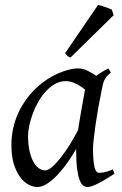

<svg xmlns="http://www.w3.org/2000/svg" viewBox="-20 -732 490 772"><path d="M293.9 -209.5Q297.4 -231.9 301.5 -256.6Q305.7 -281.2 309.6 -303.5Q313.5 -325.7 316.9 -343.8Q320.3 -361.8 321.8 -371.1V-372.1Q314.5 -377.9 305.7 -383.8Q296.9 -389.6 287.1 -394.5Q277.3 -399.4 266.6 -402.6Q255.9 -405.8 244.1 -405.8Q221.7 -405.8 201.9 -394.8Q182.1 -383.8 165.3 -365.7Q148.4 -347.7 135 -324.5Q121.6 -301.3 112.3 -276.6Q103 -252 97.9 -228Q92.8 -204.1 92.8 -185.1Q92.8 -153.3 98.1 -127.9Q103.5 -102.5 112.8 -84.5Q122.1 -66.4 134.8 -56.6Q147.5 -46.9 162.1 -46.9Q173.8 -46.9 190.4 -61.5Q207 -76.2 225.3 -99.6Q243.7 -123 261.7 -152.1Q279.8 -181.2 293.9 -209.5ZM400.9 -411.1Q399.9 -410.2 399.9 -410.2Q396.5 -403.3 394 -394Q391.6 -384.8 389.2 -371.1Q381.8 -335.9 375.2 -299.1Q368.7 -262.2 364 -229.5Q359.4 -196.8 356.7 -171.9Q354 -147 354 -136.2Q354 -108.4 355.7 -89.4Q357.4 -70.3 360.4 -58.8Q363.3 -47.4 367.7 -42.2Q372.1 -37.1 377.9 -37.1Q387.7 -37.1 401.1 -39.8Q414.6 -42.5 434.1 -50.8L439.9 -33.2Q397.5 -5.4 371.3 7.3Q345.2 20 331.1 20Q322.3 20 314.2 13.9Q306.2 7.8 299.8 -9Q293.5 -25.9 289.8 -55.7Q286.1 -85.4 286.1 -132.8Q273.4 -110.4 255.1 -83.7Q236.8 -57.1 215.8 -33.9Q194.8 -10.7 172.6 4.6Q150.4 20 129.9 20Q113.8 20 95.5 10.7Q77.1 1.5 61.8 -18.8Q46.4 -39.1 36.1 -71Q25.9 -103 25.9 -148.9Q25.9 -187.5 34.9 -224.4Q43.9 -261.2 62 -294.9Q80.1 -328.6 106.2 -358.2Q132.3 -387.7 167 -411.1Q180.2 -419.9 196 -428.2Q211.9 -436.5 228.8 -442.9Q245.6 -449.2 262.2 -453.1Q278.8 -457 293.9 -457Q304.2 -457 314 -454.3Q323.7 -451.7 332.8 -447.3Q341.8 -442.9 350.6 -437.5Q359.4 -432.1 367.2 -427.2Q378.4 -435.5 390.9 -443.1Q403.3 -450.7 416 -457L425.8 -439.9Q416 -432.1 410.2 -426Q404.3 -419.9 400.4 -411.1H400.9ZM437 -670.9 263.7 -501Q255.9 -502.9 252.2 -506.3Q248.5 -509.8 241.7 -518.1L374.5 -712.4Q379.4 -710.9 387 -708.7Q394.5 -706.5 402.8 -703.9Q411.1 -701.2 418.5 -698.2Q425.8 -695.3 429.7 -692.9Z"/></svg>

Font: Gentium
Style: Italic
Weight: 400
Italic angle: -7°
Designer: J. Victor Gaultney
Version: Version 1.02; 2005; OFL release